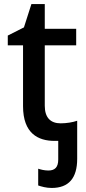

<svg xmlns="http://www.w3.org/2000/svg" viewBox="-20 -680 423 940"><path d="M232.9 240.2C316.4 240.2 357.9 192.4 357.9 97.2V-88.9C336.4 -81.1 304.7 -76.2 276.9 -76.2C228 -76.2 199.2 -103.5 199.2 -162.1V-458H353V-539.1H199.2V-660.2H133.8L97.2 -545.9L18.1 -505.9V-458H92.8V-160.2C92.8 -26.9 166.5 9.8 247.1 9.8H265.1V101.1C265.1 139.6 248 154.8 216.8 154.8C197.3 154.8 178.7 149.9 167 146V228C183.1 233.4 206.1 240.2 232.9 240.2Z"/></svg>

Font: Noto Reveo Sans
Style: Regular
Weight: 500
Designer: Monotype Design Team
Foundry: Monotype Imaging Inc.
Version: Version 2.007